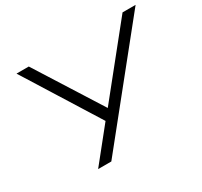

<svg xmlns="http://www.w3.org/2000/svg" viewBox="-146 -901 1154 1096"><g transform="rotate(-30 431.0 -352.5)"><path d="M208 0 391 -228 394 -198 77 -705H158L435 -267H424L776 -705H862L295 0Z"/></g></svg>

Font: Nunito Sans 10pt Expanded Light
Style: Italic
Weight: 300
Width: 7
Italic angle: -9°
Designer: Vernon Adams
Foundry: Vernon Adams
Version: Version 3.101;gftools[0.9.27]